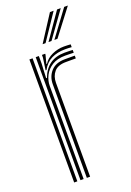

<svg xmlns="http://www.w3.org/2000/svg" viewBox="-149 -826 600 880"><g transform="rotate(-20 151.5 -386.0)"><path d="M83.8 0V-600H99L99.2 -563L95.8 -493.2H99.8Q114 -532.8 143 -553.5Q172 -574.2 215 -574.2Q225.8 -574.2 236.9 -573.9Q248 -573.5 254.5 -573.2V-559.5Q247.5 -560 235.6 -560.2Q223.8 -560.5 212.5 -560.5Q174.2 -560.5 149 -544.6Q123.8 -528.8 111.5 -504.5Q99.2 -480.2 99.2 -454.8V0ZM53 0V-600H68.5V0ZM114.8 0V-456Q114.8 -494.2 138.4 -519.9Q162 -545.5 206.2 -545.5Q218.5 -545.5 230.9 -545.5Q243.2 -545.5 254.5 -545.5V-531.8Q243.2 -532 230.6 -531.9Q218 -531.8 206.2 -531.8Q167 -531.8 148.9 -510.8Q130.8 -489.8 130.8 -457.2V0ZM105.8 -527.8 114.2 -587V-600H129.8L130 -595.8L119 -554H122Q136.5 -577 164 -589.4Q191.5 -601.8 221.2 -601.8Q228.2 -601.8 236.6 -601.5Q245 -601.2 254.5 -600.5V-586.8Q246.2 -587.5 238.2 -587.8Q230.2 -588 222.2 -588Q184.5 -588 155.9 -573.9Q127.2 -559.8 110.2 -527.8ZM133.8 -645 215.8 -772H233.8L148.2 -645ZM191.2 -645 285.2 -772H303.2L206.2 -645ZM162.5 -645 250.5 -772H268.5L177.2 -645Z"/></g></svg>

Font: Big Shoulders Inline Display Thin Medium
Style: Regular
Weight: 500
Version: Version 2.002